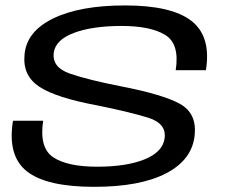

<svg xmlns="http://www.w3.org/2000/svg" viewBox="-20 -702 850 725"><path d="M335.5 3.5Q509 3.5 607.2 -47.5Q705.5 -98.5 715 -191Q724 -274 659.5 -309.8Q595 -345.5 434.5 -376.5Q312.5 -400.5 244.2 -424Q176 -447.5 183 -503Q189.5 -551.5 259.2 -577.8Q329 -604 439 -604Q547.5 -604 603.2 -570.5Q659 -537 643.5 -437H757.5Q778 -564.5 703 -623Q628 -681.5 452 -681.5Q281.5 -681.5 180.2 -632Q79 -582.5 72.5 -494Q65.5 -415.5 129.2 -374Q193 -332.5 347.5 -304Q468 -279.5 538.8 -257.8Q609.5 -236 601.5 -179.5Q594.5 -128 525.8 -100.2Q457 -72.5 347 -72.5Q235 -72.5 181.2 -108Q127.5 -143.5 143 -246H29Q7.5 -113 81.8 -54.8Q156 3.5 335.5 3.5Z"/></svg>

Font: Anybody Expanded
Style: Italic
Weight: 400
Width: 7
Italic angle: -10°
Version: Version 1.113;gftools[0.9.25]